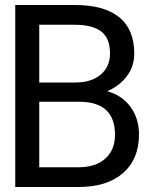

<svg xmlns="http://www.w3.org/2000/svg" viewBox="-20 -750 612 768"><path d="M41 -2V-730H279Q397 -730 457 -681Q517 -632 517 -536Q517 -485 488 -446Q459 -407 409 -385Q468 -369 502 -322.5Q536 -276 536 -212Q536 -114 472.5 -58Q409 -2 293 -2ZM137 -343V-81H295Q362 -81 401 -115.5Q440 -150 440 -211Q440 -343 297 -343ZM137 -420H282Q345 -420 382.5 -451.5Q420 -483 420 -537Q420 -597 385 -624Q350 -651 279 -651H137Z"/></svg>

Font: lipipragatuchhi
Style: Regular
Weight: 400
Designer: Abhinash Majhi
Version: Version 1.000